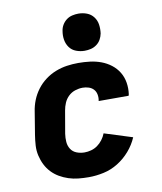

<svg xmlns="http://www.w3.org/2000/svg" viewBox="-86 -839 772 917"><g transform="rotate(-10 300.0 -381.0)"><path d="M271 8Q245 8 220.5 5.5Q196 3 173 -4.5Q150 -12 129.5 -24Q109 -36 93 -53Q77 -70 66.5 -91Q56 -112 50.5 -136Q45 -160 46.5 -185Q48 -210 52 -235L70 -345Q74 -373 84.5 -399.5Q95 -426 112.5 -449.5Q130 -473 154 -491Q178 -509 205 -519.5Q232 -530 259.5 -534Q287 -538 315 -538Q344 -538 372 -534.5Q400 -531 425.5 -521.5Q451 -512 472.5 -495.5Q494 -479 508 -456Q522 -433 526.5 -405Q531 -377 527 -349Q526 -347 526 -345.5Q526 -344 525 -342H380Q380 -342 380 -343Q380 -344 380 -344Q383 -359 380 -374Q377 -389 367.5 -399Q358 -409 344 -413.5Q330 -418 315 -418Q297 -418 278.5 -412Q260 -406 246 -392.5Q232 -379 224.5 -361.5Q217 -344 214 -326L195 -216Q192 -196 193.5 -176.5Q195 -157 205 -141.5Q215 -126 233 -119Q251 -112 271 -112Q287 -112 303.5 -116.5Q320 -121 334 -131Q348 -141 359 -155.5Q370 -170 376 -186L512 -143Q497 -108 471.5 -78.5Q446 -49 413 -28.5Q380 -8 343 0Q306 8 271 8ZM356 -590Q335 -590 315 -597.5Q295 -605 283 -621.5Q271 -638 267.5 -659Q264 -680 268 -702Q270 -717 278 -730.5Q286 -744 298.5 -753.5Q311 -763 326.5 -766.5Q342 -770 356 -770Q378 -770 397.5 -762.5Q417 -755 429.5 -738.5Q442 -722 445 -701Q448 -680 445 -658Q442 -643 434.5 -629.5Q427 -616 414 -606.5Q401 -597 386 -593.5Q371 -590 356 -590Z"/></g></svg>

Font: Iosevka Curly Heavy Extended
Style: Italic
Weight: 900
Width: 7
Italic angle: -9°
Monospace: yes
Designer: Belleve Invis
Foundry: Belleve Invis
Version: Version 11.1.0; ttfautohint (v1.8.3)